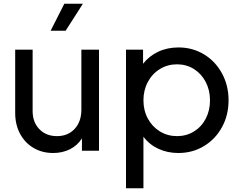

<svg xmlns="http://www.w3.org/2000/svg" viewBox="-20 -804 1289 1024"><path d="M61 -202V-539H154V-212Q154 -152 190 -115Q226 -78 284 -78Q342 -78 378 -116.5Q414 -155 414 -220V-539H508V0H417V-66Q393 -28 353 -8Q313 12 263 12Q205 12 159 -15Q113 -42 87 -90.5Q61 -139 61 -202ZM323 -784H422L330 -640H250Z M652 -539H743V-464Q775 -505 823.5 -528Q872 -551 932 -551Q1007 -551 1068 -514Q1129 -477 1164 -412.5Q1199 -348 1199 -269Q1199 -190 1164 -126Q1129 -62 1068 -25Q1007 12 931 12Q873 12 824.5 -10.5Q776 -33 745 -75V200H652ZM924 -78Q974 -78 1014.5 -103Q1055 -128 1077.5 -171.5Q1100 -215 1100 -269Q1100 -323 1077 -367Q1054 -411 1014 -436Q974 -461 924 -461Q874 -461 833 -436Q792 -411 768.5 -367Q745 -323 745 -269Q745 -215 768.5 -171.5Q792 -128 833 -103Q874 -78 924 -78Z"/></svg>

Font: Eudoxus Sans Medium
Style: Regular
Weight: 500
Designer: Stijn de Vries
Foundry: tokotype
Version: Version 2.005